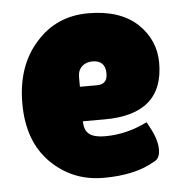

<svg xmlns="http://www.w3.org/2000/svg" viewBox="-43 -552 573 604"><g transform="rotate(-5 243.0 -250.0)"><path d="M280 -173H211Q211 -144 227 -132Q243 -120 276 -120Q345 -120 409 -152Q410 -153 412 -149.5Q414 -146 418 -138Q441 -97 441.5 -66Q442 -35 423 -27Q361 10 261 10Q162 10 94 -58Q26 -126 26 -245Q26 -364 92 -437Q156 -510 257 -510Q357 -510 412 -459Q466 -408 466 -335Q466 -173 280 -173ZM211 -313V-282H265Q298 -282 298 -316Q298 -358 257 -358Q237 -358 224 -346Q211 -334 211 -313Z"/></g></svg>

Font: FC Lilita One
Style: Regular
Weight: 400
Designer: Juan Montoreano
Foundry: Juan Montoreano
Version: Version 1.002